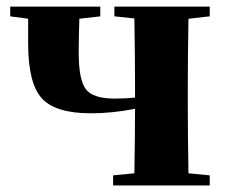

<svg xmlns="http://www.w3.org/2000/svg" viewBox="-20 -566 695 586"><path d="M620.1 -516.1 555.2 -508.8Q553.2 -392.6 553.2 -308.1V-237.8Q553.2 -153.3 555.2 -37.1L620.1 -30.8V0H325.2V-30.8L390.1 -37.1Q392.1 -149.4 392.1 -233.9Q322.3 -220.2 257.8 -220.2Q148.4 -220.2 107.2 -266.4Q65.9 -312.5 65.9 -433.1V-508.8L11.2 -516.1V-545.9H286.1V-516.1L222.2 -508.8Q220.2 -447.3 220.2 -405.8Q220.2 -322.8 241.9 -293.9Q263.7 -265.1 330.1 -265.1Q360.4 -265.1 392.1 -268.1V-308.1Q392.1 -391.6 390.1 -509.8L329.1 -516.1V-545.9H620.1Z"/></svg>

Font: Noto Serif JP Black
Style: Regular
Weight: 900
Designer: Ryoko NISHIZUKA  (kana & ideographs); Frank Grießhammer (Latin, Greek & Cyrillic); Wenlong ZHANG  (bopomofo); Sandoll Co
Foundry: Adobe Systems Incorporated
Version: Version 1.001;PS 1.001;hotconv 16.6.54;makeotf.lib2.5.65590